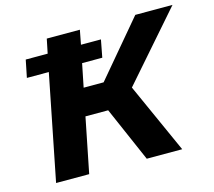

<svg xmlns="http://www.w3.org/2000/svg" viewBox="-100 -823 1057 947"><g transform="rotate(-15 428.0 -350.0)"><path d="M87 -627H199L214 -700H383L369 -627H471L454 -538H351L327 -419H429L666 -700H856L557 -358L718 0H537L415 -280H299L243 0H74L181 -538H69Z"/></g></svg>

Font: Argentum Sans SemiBold
Style: Italic
Weight: 600
Italic angle: -11°
Designer: Julieta Ulanovsky (font), Cristiano Sobral (main changes and remaster)
Foundry: Julieta Ulanovsky (font), Cristiano Sobral (main changes and remaster)
Version: Version 2.007;June 15, 2022;FontCreator 14.0.0.2814 64-bit; 